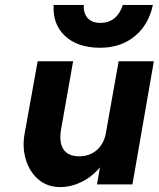

<svg xmlns="http://www.w3.org/2000/svg" viewBox="-20 -749 645 780"><path d="M601 -729Q584 -648 527 -601.5Q470 -555 387 -555Q295 -555 244 -603Q193 -651 198 -729H320Q319 -694 336.5 -675Q354 -656 388 -656Q422 -656 445 -675Q468 -694 479 -729ZM228 -223Q219 -170 238 -142Q257 -114 302 -114Q342 -114 370.5 -137Q399 -160 409 -202L462 -500H605L518 0H374L386 -69Q353 -30 310.5 -9.5Q268 11 225 11Q172 11 136 -20Q100 -51 85 -100.5Q70 -150 80 -206L133 -500H277Z"/></svg>

Font: Overused Grotesk
Style: Bold Italic
Weight: 700
Italic angle: -10°
Version: Version 0.003